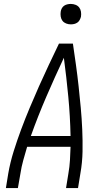

<svg xmlns="http://www.w3.org/2000/svg" viewBox="-20 -957 540 977"><path d="M10 0 22 -74Q32 -131 49.5 -187Q67 -243 87.5 -298Q108 -353 131 -408Q154 -463 178.5 -518Q203 -573 228.5 -627Q254 -681 280 -735H351Q359 -681 366.5 -627Q374 -573 380 -518Q386 -463 391 -408.5Q396 -354 398.5 -298Q401 -242 400 -186Q399 -130 389 -74L377 0H316L328 -74Q334 -108 336 -142Q338 -176 339 -210H118Q108 -176 98.5 -142Q89 -108 84 -74L71 0ZM339 -265Q337 -366 327.5 -465.5Q318 -565 305 -663Q259 -565 216 -465.5Q173 -366 137 -265ZM340 -833Q328 -833 316.5 -837.5Q305 -842 298 -851Q291 -860 289 -872.5Q287 -885 289 -898Q290 -906 294.5 -914.5Q299 -923 306.5 -928Q314 -933 323 -935Q332 -937 340 -937Q353 -937 364.5 -932.5Q376 -928 383 -919Q390 -910 392 -897.5Q394 -885 392 -872Q390 -864 385.5 -855.5Q381 -847 373.5 -842Q366 -837 357.5 -835Q349 -833 340 -833Z"/></svg>

Font: Iosevka Curly Light Oblique
Style: Regular
Weight: 300
Italic angle: -9°
Monospace: yes
Designer: Belleve Invis
Foundry: Belleve Invis
Version: Version 11.1.0; ttfautohint (v1.8.3)